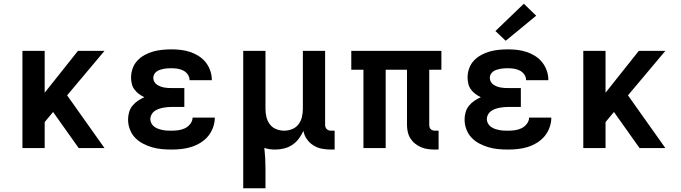

<svg xmlns="http://www.w3.org/2000/svg" viewBox="-20 -792 3640 1027"><path d="M100 0V-520H219V-296L397 -520H539L339 -282L539 0H401L342 -83L264 -193L219 -139V0Z M898 8Q871 8 844.5 5.5Q818 3 792.5 -4.5Q767 -12 743.5 -24.5Q720 -37 702 -56Q684 -75 674.5 -100.5Q665 -126 665 -153Q665 -172 670.5 -191.5Q676 -211 688.5 -226.5Q701 -242 717.5 -253Q734 -264 752 -272Q737 -279 723 -289.5Q709 -300 699 -313.5Q689 -327 685 -344Q681 -361 681 -378Q681 -402 689.5 -426Q698 -450 715 -468Q732 -486 754 -498Q776 -510 799.5 -516.5Q823 -523 848 -525.5Q873 -528 897 -528Q923 -528 948 -525Q973 -522 997 -514Q1021 -506 1042.5 -492.5Q1064 -479 1080 -459Q1096 -439 1104.5 -414.5Q1113 -390 1113 -365Q1113 -364 1113 -363.5Q1113 -363 1113 -363H994Q994 -363 994 -363Q994 -363 994 -363Q994 -380 984.5 -393.5Q975 -407 960.5 -414.5Q946 -422 929.5 -424.5Q913 -427 897 -427Q887 -427 877 -426.5Q867 -426 857 -424Q847 -422 837 -419Q827 -416 818.5 -410Q810 -404 805 -395Q800 -386 800 -376Q800 -376 800 -376Q800 -376 800 -376Q800 -365 805 -355.5Q810 -346 818.5 -340Q827 -334 837 -330Q847 -326 857.5 -324Q868 -322 878.5 -321.5Q889 -321 900 -321H966V-220H900Q888 -220 875.5 -219Q863 -218 851 -215.5Q839 -213 827 -208.5Q815 -204 805.5 -197Q796 -190 790 -178.5Q784 -167 784 -155Q784 -143 790 -132Q796 -121 805.5 -114Q815 -107 826.5 -103Q838 -99 850 -96.5Q862 -94 874 -93.5Q886 -93 898 -93Q916 -93 934.5 -95.5Q953 -98 969.5 -106Q986 -114 998 -129.5Q1010 -145 1010 -163H1129Q1129 -163 1129 -163Q1129 -163 1129 -163Q1129 -136 1119.5 -110Q1110 -84 1093 -63.5Q1076 -43 1052.5 -28.5Q1029 -14 1003.5 -6Q978 2 951 5Q924 8 898 8Z M1281 215V-520H1400V-210Q1400 -188 1405 -166.5Q1410 -145 1423 -127.5Q1436 -110 1457 -101.5Q1478 -93 1500 -93Q1522 -93 1543 -101.5Q1564 -110 1577 -127.5Q1590 -145 1595 -166.5Q1600 -188 1600 -210V-520H1719V-124Q1719 -118 1721 -112Q1723 -106 1727.5 -101.5Q1732 -97 1738 -95Q1744 -93 1750 -93H1770V8H1750Q1726 8 1702 3.5Q1678 -1 1657 -14Q1636 -27 1621.5 -47.5Q1607 -68 1603 -92Q1593 -70 1578.5 -50.5Q1564 -31 1544 -17.5Q1524 -4 1500 2Q1476 8 1452 8Q1437 8 1422.5 6Q1408 4 1394 -1Q1397 26 1398.5 53Q1400 80 1400 107V215Z M2307 8Q2288 8 2269 5.5Q2250 3 2232.5 -4.5Q2215 -12 2200 -24Q2185 -36 2175 -52Q2165 -68 2161 -86.5Q2157 -105 2157 -124V-419H2043V0H1924V-419H1859V-520H2341V-419H2276V-124Q2276 -118 2277.5 -112Q2279 -106 2283.5 -101.5Q2288 -97 2294.5 -95Q2301 -93 2307 -93H2326V8Z M2698 8Q2671 8 2644.5 5.5Q2618 3 2592.5 -4.5Q2567 -12 2543.5 -24.5Q2520 -37 2502 -56Q2484 -75 2474.5 -100.5Q2465 -126 2465 -153Q2465 -172 2470.5 -191.5Q2476 -211 2488.5 -226.5Q2501 -242 2517.5 -253Q2534 -264 2552 -272Q2537 -279 2523 -289.5Q2509 -300 2499 -313.5Q2489 -327 2485 -344Q2481 -361 2481 -378Q2481 -402 2489.5 -426Q2498 -450 2515 -468Q2532 -486 2554 -498Q2576 -510 2599.5 -516.5Q2623 -523 2648 -525.5Q2673 -528 2697 -528Q2723 -528 2748 -525Q2773 -522 2797 -514Q2821 -506 2842.5 -492.5Q2864 -479 2880 -459Q2896 -439 2904.5 -414.5Q2913 -390 2913 -365Q2913 -364 2913 -363.5Q2913 -363 2913 -363H2794Q2794 -363 2794 -363Q2794 -363 2794 -363Q2794 -380 2784.5 -393.5Q2775 -407 2760.5 -414.5Q2746 -422 2729.5 -424.5Q2713 -427 2697 -427Q2687 -427 2677 -426.5Q2667 -426 2657 -424Q2647 -422 2637 -419Q2627 -416 2618.5 -410Q2610 -404 2605 -395Q2600 -386 2600 -376Q2600 -376 2600 -376Q2600 -376 2600 -376Q2600 -365 2605 -355.5Q2610 -346 2618.5 -340Q2627 -334 2637 -330Q2647 -326 2657.5 -324Q2668 -322 2678.5 -321.5Q2689 -321 2700 -321H2766V-220H2700Q2688 -220 2675.5 -219Q2663 -218 2651 -215.5Q2639 -213 2627 -208.5Q2615 -204 2605.5 -197Q2596 -190 2590 -178.5Q2584 -167 2584 -155Q2584 -143 2590 -132Q2596 -121 2605.5 -114Q2615 -107 2626.5 -103Q2638 -99 2650 -96.5Q2662 -94 2674 -93.5Q2686 -93 2698 -93Q2716 -93 2734.5 -95.5Q2753 -98 2769.5 -106Q2786 -114 2798 -129.5Q2810 -145 2810 -163H2929Q2929 -163 2929 -163Q2929 -163 2929 -163Q2929 -136 2919.5 -110Q2910 -84 2893 -63.5Q2876 -43 2852.5 -28.5Q2829 -14 2803.5 -6Q2778 2 2751 5Q2724 8 2698 8ZM2685 -574 2630 -626 2782 -772 2848 -708Z M3100 0V-520H3219V-296L3397 -520H3539L3339 -282L3539 0H3401L3342 -83L3264 -193L3219 -139V0Z"/></svg>

Font: Iosevka SS04 Extended
Style: Bold
Weight: 700
Width: 7
Monospace: yes
Designer: Belleve Invis
Foundry: Belleve Invis
Version: Version 19.0.0; ttfautohint (v1.8.4)